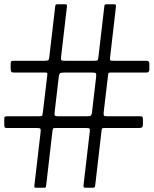

<svg xmlns="http://www.w3.org/2000/svg" viewBox="-30 -825 720 900"><path d="M243 -805H273Q281.5 -805 283 -802.5Q284.5 -800 283.5 -792L256.5 -560.5Q255 -547 257.2 -543.5Q259.5 -540 275 -540H408.5Q424.5 -540 427.2 -542.8Q430 -545.5 431.5 -559.5L458.5 -790.5Q459.5 -800 460.8 -802.5Q462 -805 473 -805H499Q511.5 -805 512.8 -802.8Q514 -800.5 513 -789.5L486.5 -560Q484.5 -545 487 -542.5Q489.5 -540 506.5 -540H658.5Q670 -540 670 -526.5V-498Q670 -485 657 -485H492.5Q482 -485 479.8 -483.5Q477.5 -482 476.5 -472.5L456 -298.5Q455 -287.5 457 -283.8Q459 -280 472.5 -280H627.5Q635.5 -280 637.8 -277Q640 -274 640 -265.5V-242.5Q640 -230.5 635.5 -227.8Q631 -225 619.5 -225H461Q451 -225 449 -223.2Q447 -221.5 446 -212.5L416.5 42Q415.5 51.5 413.5 53.2Q411.5 55 401 55H376.5Q364 55 362.5 52.8Q361 50.5 362 39.5L391 -210Q392 -220 389.2 -222.5Q386.5 -225 373 -225H235.5Q223.5 -225 220.2 -223.8Q217 -222.5 216 -211.5L186.5 43Q185.5 51.5 184 53.2Q182.5 55 172.5 55H141Q131.5 55 131 52.2Q130.5 49.5 131.5 41.5L160.5 -207Q161.5 -217.5 159.5 -221.2Q157.5 -225 144.5 -225H2Q-6 -225 -8 -228.2Q-10 -231.5 -10 -240V-267.5Q-10 -276 -6.8 -278Q-3.5 -280 5.5 -280H154Q167.5 -280 168.5 -284Q169.5 -288 171 -299L191.5 -471.5Q192.5 -480.5 191.2 -482.8Q190 -485 179.5 -485H36Q25 -485 22.5 -489Q20 -493 20 -504.5V-523.5Q20 -532 21.8 -536Q23.5 -540 32 -540H178Q192.5 -540 196.2 -543Q200 -546 201 -557L228.5 -792.5Q229.5 -801.5 231.2 -803.2Q233 -805 243 -805ZM400.5 -485H272Q255 -485 251 -481Q247 -477 245.5 -465.5L226 -298Q224.5 -285.5 228 -282.8Q231.5 -280 244 -280H378Q392.5 -280 396.2 -283.5Q400 -287 401 -296.5L420.5 -463.5Q422.5 -479.5 418.5 -482.2Q414.5 -485 400.5 -485Z"/></svg>

Font: Besley* Narrow
Style: Regular
Weight: 400
Width: 4
Designer: Owen Earl
Foundry: indestructible type*
Version: Version 3.000; ttfautohint (v1.8.3)